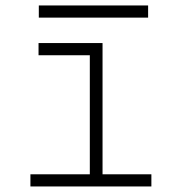

<svg xmlns="http://www.w3.org/2000/svg" viewBox="-20 -673 626 693"><path d="M89.8 0V-43.9H304.2V-473.6H119.1V-517.6H350.1V-43.9H526.4V0ZM120.1 -609.4V-653.3H514.6V-609.4Z"/></svg>

Font: Caskaydia Cove ExtraLight
Style: Regular
Weight: 200
Monospace: yes
Designer: Aaron Bell
Foundry: Saja Typeworks
Version: Version 4.300; ttfautohint (v1.8.3)